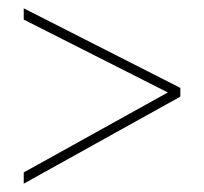

<svg xmlns="http://www.w3.org/2000/svg" viewBox="-20 -586 490 461"><path d="M37 -172 383 -364 37 -539V-566L413 -375V-354L37 -145Z"/></svg>

Font: Noto Sans Khmer Condensed Thin
Style: Regular
Weight: 100
Width: 3
Designer: Danh Hong and the Monotype Design Team
Foundry: Monotype Imaging Inc.
Version: Version 2.004; ttfautohint (v1.8.4.7-5d5b)